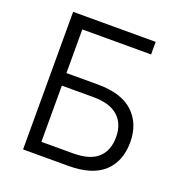

<svg xmlns="http://www.w3.org/2000/svg" viewBox="-127 -809 864 918"><g transform="rotate(20 305.0 -350.0)"><path d="M90 -700H510V-636H160V-414H320Q440 -414 500 -358Q560 -302 560 -207Q560 -110 500.5 -55Q441 0 320 0H90ZM160 -350V-64H320Q407 -64 447.5 -101.5Q488 -139 488 -207Q488 -274 446.5 -312Q405 -350 320 -350Z"/></g></svg>

Font: Retni Sans
Style: Regular
Weight: 400
Designer: Vitaly Kuzmin
Foundry: ParaType Ltd.
Version: Version 1.00;March 2, 2019;FontCreator 11.5.0.2425 64-bit; t